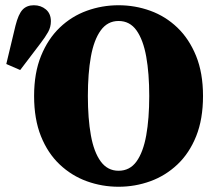

<svg xmlns="http://www.w3.org/2000/svg" viewBox="-20 -692 822 732"><path d="M432 20Q369 20 311 -1Q253 -22 207.5 -65Q162 -108 136 -173Q110 -238 110 -326Q110 -414 136.5 -479Q163 -544 208 -587Q253 -630 311 -651Q369 -672 432 -672Q495 -672 553 -651Q611 -630 656 -587Q701 -544 727.5 -479Q754 -414 754 -326Q754 -238 728 -173Q702 -108 656.5 -65Q611 -22 553 -1Q495 20 432 20ZM432 -41Q475 -41 500.5 -76.5Q526 -112 537.5 -176Q549 -240 549 -326Q549 -412 537.5 -476Q526 -540 500.5 -576Q475 -612 432 -612Q390 -612 364 -576Q338 -540 326.5 -476Q315 -412 315 -326Q315 -240 326.5 -176Q338 -112 364 -76.5Q390 -41 432 -41ZM4 -448 39 -594Q50 -638 66 -655Q82 -672 109 -672Q136 -672 155 -656Q174 -640 174 -611Q174 -589 163.5 -570Q153 -551 133 -525L57 -425Z"/></svg>

Font: Source Serif 4 Black
Style: Regular
Weight: 900
Designer: Frank Grießhammer
Foundry: Adobe
Version: Version 4.005;hotconv 1.1.0;makeotfexe 2.6.0